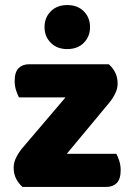

<svg xmlns="http://www.w3.org/2000/svg" viewBox="-20 -739 521 759"><path d="M410 -485Q426 -471 435.5 -452Q445 -433 445 -409Q445 -389 435.5 -369.5Q426 -350 412 -333L244 -131H440Q446 -120 451.5 -103Q457 -86 457 -66Q457 -31 441.5 -15.5Q426 0 400 0H69Q53 -14 43.5 -33Q34 -52 34 -76Q34 -96 43.5 -115.5Q53 -135 67 -152L239 -354H55Q49 -365 43.5 -382Q38 -399 38 -419Q38 -454 53.5 -469.5Q69 -485 95 -485ZM336 -632Q336 -595 311.5 -570Q287 -545 246 -545Q205 -545 180.5 -570Q156 -595 156 -632Q156 -669 180.5 -694Q205 -719 246 -719Q287 -719 311.5 -694Q336 -669 336 -632Z"/></svg>

Font: Baloo Tammudu 2 ExtraBold
Style: Regular
Weight: 800
Designer: Maithili Shingre, Omkar Shende and Ek Type
Foundry: Ek Type
Version: Version 1.640;hotconv 1.0.111;makeotfexe 2.5.65597; ttfautoh